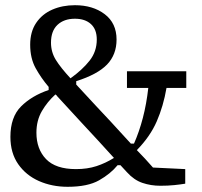

<svg xmlns="http://www.w3.org/2000/svg" viewBox="-20 -706 776 738"><path d="M120 -196Q120 -133 157 -94.5Q194 -56 272 -56Q316 -56 351 -67.5Q386 -79 418 -99Q387 -133 355.5 -167.5Q324 -202 292 -236Q269 -261 246 -286Q223 -311 200 -336Q199 -338 197 -340Q195 -342 193 -343Q162 -315 141 -279Q120 -243 120 -196ZM176 -542Q176 -506 194.5 -476Q213 -446 251 -405Q297 -438 324.5 -473Q352 -508 352 -554Q352 -593 329.5 -613.5Q307 -634 268 -634Q226 -634 201 -610.5Q176 -587 176 -542ZM596 8Q560 8 527.5 -3Q495 -14 468 -44Q462 -51 455.5 -57.5Q449 -64 443 -71H432Q405 -38 361 -13Q317 12 240 12Q180 12 130 -10Q80 -32 50 -75Q20 -118 20 -180Q20 -256 61 -297Q102 -338 167 -360V-372Q138 -406 117 -444Q96 -482 96 -534Q96 -584 119 -618Q142 -652 181 -669Q220 -686 268 -686Q337 -686 382.5 -651.5Q428 -617 428 -554Q428 -496 391.5 -458Q355 -420 273 -394V-381Q292 -361 310.5 -340.5Q329 -320 348 -300Q370 -277 406.5 -237.5Q443 -198 483 -154H495Q515 -199 529 -252.5Q543 -306 550 -368H468V-432H696V-368H620Q608 -298 582.5 -239.5Q557 -181 506 -129Q522 -113 537.5 -96Q553 -79 568 -62L692 -56V0Q674 3 650 5.5Q626 8 596 8Z"/></svg>

Font: Source Serif 4 Caption
Style: Regular
Weight: 400
Designer: Frank Grießhammer
Foundry: Adobe Systems Incorporated
Version: Version 4.004;hotconv 1.0.117;makeotfexe 2.5.65602